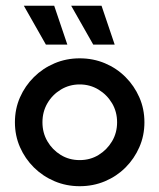

<svg xmlns="http://www.w3.org/2000/svg" viewBox="-20 -628 547 659"><path d="M253.5 11.1Q207.6 11.1 167.4 -5.9Q127.1 -22.9 96.5 -53.1Q66 -83.3 48.6 -122.9Q31.2 -162.5 31.2 -208.3Q31.2 -254.2 48.6 -293.8Q66 -333.3 96.5 -363.5Q127.1 -393.8 167.4 -410.8Q207.6 -427.8 253.5 -427.8Q300 -427.8 340.3 -410.8Q380.6 -393.8 410.8 -363.5Q441 -333.3 458.3 -293.8Q475.7 -254.2 475.7 -208.3Q475.7 -162.5 458.3 -122.9Q441 -83.3 410.8 -53.1Q380.6 -22.9 340.3 -5.9Q300 11.1 253.5 11.1ZM253.5 -78.5Q289.6 -78.5 318.4 -96.2Q347.2 -113.9 364.6 -143.1Q381.9 -172.2 381.9 -208.3Q381.9 -244.4 364.6 -273.6Q347.2 -302.8 318.1 -320.5Q288.9 -338.2 253.5 -338.2Q218.1 -338.2 188.9 -320.5Q159.7 -302.8 142.7 -273.6Q125.7 -244.4 125.7 -208.3Q125.7 -172.2 142.7 -143.1Q159.7 -113.9 188.5 -96.2Q217.4 -78.5 253.5 -78.5ZM300 -475 224.3 -608.3H328.5L373.6 -475ZM137.5 -475 61.8 -608.3H166L211.1 -475Z"/></svg>

Font: Afacad Flux Medium
Style: Regular
Weight: 500
Designer: Kristian Moeller
Foundry: Dicotype
Version: Version 1.100